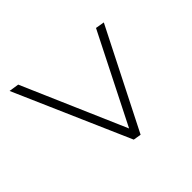

<svg xmlns="http://www.w3.org/2000/svg" viewBox="-117 -704 834 834"><g transform="rotate(45 300.0 -287.0)"><path d="M19 -37 26 -83 527 -300 523 -278 91 -496 98 -537 556 -305 550 -269Z"/></g></svg>

Font: Mulish ExtraLight ExtraLight
Style: Italic
Weight: 250
Italic angle: -9°
Version: Version 3.603